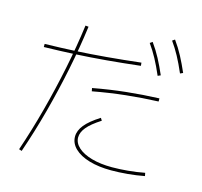

<svg xmlns="http://www.w3.org/2000/svg" viewBox="-125 -993 1251 1189"><g transform="rotate(15 500.0 -399.0)"><path d="M96 51Q142 -84 180 -227Q218 -370 247.5 -514Q277 -658 295 -795L315 -793Q297 -656 267.5 -511.5Q238 -367 199.5 -223Q161 -79 114 57ZM80 -620Q178 -622 274.5 -627Q371 -632 473 -641Q575 -650 689 -663L691 -643Q578 -630 475.5 -621Q373 -612 275.5 -607Q178 -602 80 -600ZM680 30Q600 30 539 12Q478 -6 444 -39Q410 -72 410 -115Q410 -153 440 -190Q470 -227 535 -268L545 -252Q484 -213 457 -180Q430 -147 430 -115Q430 -79 461.5 -50.5Q493 -22 549.5 -6Q606 10 680 10Q727 10 781.5 5Q836 0 888 -10L892 10Q840 20 784.5 25Q729 30 680 30ZM434 -432Q541 -452 644.5 -463Q748 -474 854 -478V-458Q751 -454 648 -443Q545 -432 438 -412ZM807 -610Q782 -668 758.5 -711.5Q735 -755 707 -794L723 -805Q754 -762 778 -716.5Q802 -671 825 -618ZM937 -660Q912 -718 888.5 -761.5Q865 -805 837 -844L853 -855Q884 -812 908 -766.5Q932 -721 955 -668Z"/></g></svg>

Font: M PLUS 2 Thin
Style: Regular
Weight: 100
Designer: Coji Morishita
Foundry: UNDERFOREST DESIGN
Version: Version 1.001